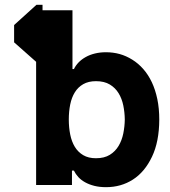

<svg xmlns="http://www.w3.org/2000/svg" viewBox="-20 -770 708 799"><path d="M38.7 -593.8V-665.8L131.7 -750H157V-727.3H281.6V-482.6H287.6Q295.1 -497.9 307.5 -510.7Q320 -523.4 337 -532.8Q354 -542.3 375.2 -547.4Q396.3 -552.6 420.8 -552.6Q451 -552.6 478 -545.1Q505 -537.6 530.5 -521.7Q555.8 -506 576.3 -482.6Q596.9 -459.2 611.7 -428.1Q626.4 -397 634.6 -358Q642.8 -318.9 642.8 -272Q642.4 -180.4 612.6 -117.9Q582.4 -54.3 533 -22.7Q483.7 8.9 421.2 8.9Q394.2 8.9 372.5 3.4Q350.9 -2.1 334.2 -11.4Q317.5 -20.6 305.9 -33.2Q294.4 -45.8 287.6 -60H279.5V0H130.3V-512.8ZM379.3 -111.5Q414.1 -111.5 437 -125.7Q459.9 -139.9 473.5 -162.8Q487.2 -185.7 493.1 -214.7Q498.9 -243.6 499.3 -272.7Q498.9 -302.6 493.1 -331.1Q487.2 -359.7 473.5 -382.1Q459.9 -404.5 437 -418.3Q414.1 -432.2 379.3 -432.2Q348 -432.2 326.3 -419.7Q304.7 -407.3 291.4 -385.8Q278.1 -364.3 272.2 -335.2Q266.3 -306.1 266.3 -272.7Q266.3 -239.7 272.2 -210.2Q278.1 -180.8 291.4 -158.9Q304.7 -137.1 326.3 -124.3Q348 -111.5 379.3 -111.5Z"/></svg>

Font: Inter P
Style: Bold
Weight: 700
Designer: Rasmus Andersson
Foundry: rsms
Version: Version 3.018;git-588b23468